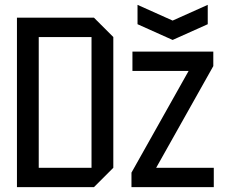

<svg xmlns="http://www.w3.org/2000/svg" viewBox="-20 -773 928 793"><path d="M140 -80H358V-620H140ZM50 0V-700H368L448 -620V-80L368 0ZM523 0V-60L759 -480H527V-560H861V-500L625 -80H863V0ZM838 -753V-673L693 -608L548 -673V-753L693 -688Z"/></svg>

Font: Tektur SemiCondensed
Style: Regular
Weight: 400
Width: 4
Designer: Adam Jagosz
Foundry: Adam Jagosz
Version: Version 1.005;gftools[0.9.30]